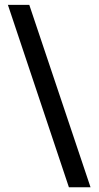

<svg xmlns="http://www.w3.org/2000/svg" viewBox="-20 -743 408 790"><path d="M263.5 27.5 12.5 -723H100.5L352.5 27.5Z"/></svg>

Font: Public Sans Thin SemiBold
Style: Regular
Weight: 600
Version: Version 2.001